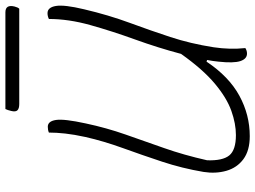

<svg xmlns="http://www.w3.org/2000/svg" viewBox="-134 -768 922 693"><g transform="rotate(-90 326.5 -421.0)"><path d="M182 20Q130 20 99 -3Q68 -26 57 -64.5Q46 -103 53 -147Q66 -224 90 -296.5Q114 -369 139 -438Q164 -507 179 -573Q188 -614 191.5 -646Q195 -678 195 -705Q204 -709 216 -709Q236 -709 240.5 -679.5Q245 -650 228 -572Q212 -497 188 -428.5Q164 -360 139 -289Q114 -218 95 -134Q93 -78 112.5 -54Q132 -30 186 -30Q227 -30 273.5 -46.5Q320 -63 371.5 -106Q423 -149 479 -228Q501 -311 531 -394Q561 -477 583 -555.5Q605 -634 605 -705Q615 -710 626 -710Q647 -710 652 -679.5Q657 -649 640 -578Q619 -489 591.5 -414.5Q564 -340 540 -267Q516 -194 503 -111Q494 -51 500 4Q491 10 480 10Q461 10 453 -14Q445 -38 451 -93Q453 -113 457 -134L451 -136Q397 -55 328 -17.5Q259 20 182 20ZM280 -862H629Q658 -862 650 -829Q647 -817 642 -812H298Q282 -812 275.5 -818.5Q269 -825 273 -841Q276 -854 280 -862Z"/></g></svg>

Font: Recursive Sn Csl St Lt
Style: Italic
Weight: 300
Italic angle: -15°
Version: Version 1.079;hotconv 1.0.112;makeotfexe 2.5.65598; ttfautoh